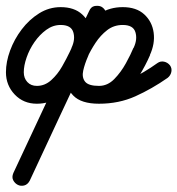

<svg xmlns="http://www.w3.org/2000/svg" viewBox="-40 -314 597 646"><path d="M201 -154Q214 -182 206.5 -206Q199 -230 164 -230Q138 -230 115.5 -213.5Q93 -197 76 -172.5Q59 -148 49.5 -120.5Q40 -93 40 -71Q40 -51 52 -38Q64 -25 84 -25Q111 -25 132.5 -44.5Q154 -64 169 -90.5Q184 -117 194 -138Q210 -173 226.5 -207.5Q243 -242 260 -277Q266 -291 278 -293.5Q290 -296 300 -292Q310 -287 315.5 -276Q321 -265 314 -252Q251 -115 187 21Q123 157 60 294Q53 307 41.5 310Q30 313 20 308Q10 303 4.5 292.5Q-1 282 5 268Q54 165 102.5 61Q151 -43 200 -147Q200 -147 200 -147Q200 -147 200 -147Q200 -147 200 -147Q200 -147 200 -147Q216 -182 240 -215Q264 -248 297 -269Q330 -290 373 -290Q419 -290 445.5 -265.5Q472 -241 477 -204Q482 -167 464 -128Q464 -128 464 -128.5Q464 -129 464 -129Q464 -129 464.5 -129Q465 -129 465 -129Q450 -94 426.5 -56Q403 -18 370 8.5Q337 35 293 35Q234 35 207 8Q180 -19 180.5 -61.5Q181 -104 202 -150Q208 -163 219.5 -166Q231 -169 242 -164Q252 -159 257.5 -148.5Q263 -138 256 -124Q245 -99 240 -76.5Q235 -54 246 -39.5Q257 -25 293 -25Q350 -25 397 -47Q444 -69 490 -102Q500 -109 512 -106.5Q524 -104 532 -94Q539 -84 536.5 -72Q534 -60 524 -52Q471 -15 415.5 10Q360 35 293 35Q233 35 206.5 7.5Q180 -20 180.5 -62.5Q181 -105 202 -150Q208 -163 219.5 -166Q231 -169 242 -164Q252 -159 257.5 -148.5Q263 -138 256 -124Q244 -99 239.5 -76Q235 -53 246.5 -39Q258 -25 293 -25Q322 -25 344.5 -48Q367 -71 383.5 -101Q400 -131 409 -153Q409 -153 409.5 -153Q410 -153 410 -153Q410 -153 410 -153.5Q410 -154 410 -154Q423 -182 415.5 -206Q408 -230 373 -230Q343 -230 320.5 -212.5Q298 -195 281.5 -170Q265 -145 254 -121Q254 -121 254 -121Q254 -121 254 -121Q254 -121 254 -121Q254 -121 254 -121Q206 -18 157 86Q108 190 60 294Q53 307 41.5 310Q30 313 20 308Q10 303 4.5 292.5Q-1 282 5 268Q69 132 132.5 -4.5Q196 -141 260 -277Q266 -291 277.5 -293.5Q289 -296 300 -291Q310 -287 315.5 -276Q321 -265 314 -252Q298 -217 281.5 -182Q265 -147 248 -112Q233 -79 210.5 -45Q188 -11 157 12Q126 35 84 35Q39 35 9.5 4Q-20 -27 -20 -71Q-20 -106 -6 -144Q8 -182 33 -215Q58 -248 91.5 -269Q125 -290 164 -290Q210 -290 236.5 -265.5Q263 -241 268 -204Q273 -167 255 -128Q250 -117 238.5 -113Q227 -109 215 -114Q204 -119 200 -130.5Q196 -142 201 -154Z"/></svg>

Font: FRB American Cursive Guidelines Arrows
Style: Bold Italic
Weight: 700
Italic angle: -25°
Version: Version 2.0;Modular Font Editor K font №1